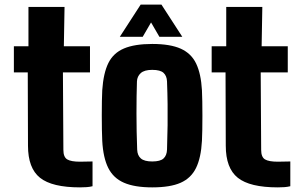

<svg xmlns="http://www.w3.org/2000/svg" viewBox="-20 -800 1305 830"><path d="M326 10Q205 10 153 -31.5Q101 -73 101 -170L100 -487H40V-600H103V-770H259L256 -600H369V-487H252L254 -152Q254 -121 270.5 -111Q287 -101 326 -101Q340 -101 352 -101.5Q364 -102 380 -102V5Q368 8 355 9Q342 10 326 10Z M638 10Q562 10 516 -10Q470 -30 448 -74Q426 -118 422 -191Q421 -210 420.5 -239.5Q420 -269 420 -301.5Q420 -334 420.5 -363Q421 -392 422 -410Q427 -484 448.5 -527.5Q470 -571 516 -590.5Q562 -610 638 -610Q716 -610 761.5 -589.5Q807 -569 828 -525Q849 -481 853 -410Q854 -391 854.5 -361.5Q855 -332 855 -299.5Q855 -267 854.5 -238Q854 -209 853 -191Q849 -118 827.5 -74Q806 -30 761 -10Q716 10 638 10ZM638 -102Q673 -102 687 -115Q701 -128 702 -153Q704 -212 704.5 -258.5Q705 -305 704.5 -350Q704 -395 702 -448Q701 -472 687 -485Q673 -498 638 -498Q604 -498 588.5 -484Q573 -470 572 -448Q570 -387 570 -309.5Q570 -232 573 -153Q574 -128 589 -115Q604 -102 638 -102ZM498 -641 588 -780H678L768 -641H669L633 -703L597 -641Z M1181 10Q1060 10 1008 -31.5Q956 -73 956 -170L955 -487H895V-600H958V-770H1114L1111 -600H1224V-487H1107L1109 -152Q1109 -121 1125.5 -111Q1142 -101 1181 -101Q1195 -101 1207 -101.5Q1219 -102 1235 -102V5Q1223 8 1210 9Q1197 10 1181 10Z"/></svg>

Font: Big Shoulders Text Black
Style: Regular
Weight: 900
Designer: Patric King
Foundry: XO Type Co
Version: Version 1.000; ttfautohint (v1.8.2)